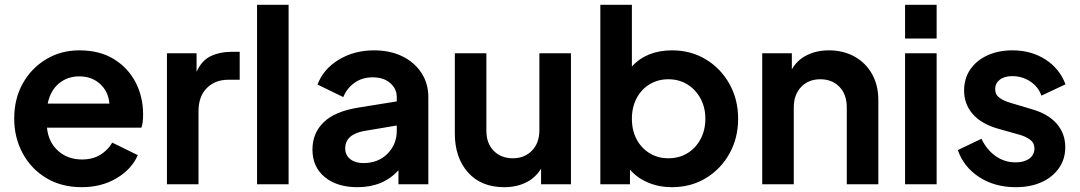

<svg xmlns="http://www.w3.org/2000/svg" viewBox="-20 -765 4482 797"><path d="M319 12Q402 12 464.5 -25.5Q527 -63 552 -121L446 -173Q428 -142 396.5 -122.5Q365 -103 320 -103Q261 -103 221 -139Q181 -175 175 -235H567Q571 -246 572.5 -260.5Q574 -275 574 -290Q574 -363 543 -423Q512 -483 453 -519.5Q394 -556 309 -556Q233 -556 171.5 -519Q110 -482 74.5 -418.5Q39 -355 39 -273Q39 -194 74 -129Q109 -64 172 -26Q235 12 319 12ZM309 -448Q361 -448 395.5 -416.5Q430 -385 434 -335H178Q189 -389 224.5 -418.5Q260 -448 309 -448Z M673 0H804V-303Q804 -365 838.5 -399.5Q873 -434 928 -434H975V-550H943Q893 -550 855 -532Q817 -514 796 -467V-544H673Z M1047 0H1178V-745H1047Z M1464 12Q1570 12 1634 -58V0H1758V-362Q1758 -419 1729 -463Q1700 -507 1649.5 -531.5Q1599 -556 1532 -556Q1450 -556 1386 -517Q1322 -478 1298 -414L1405 -362Q1420 -399 1452 -421.5Q1484 -444 1527 -444Q1572 -444 1599.5 -420.5Q1627 -397 1627 -362V-344L1465 -318Q1369 -302 1323 -257Q1277 -212 1277 -144Q1277 -72 1328 -30Q1379 12 1464 12ZM1413 -149Q1413 -206 1490 -221L1627 -244V-222Q1627 -166 1588.5 -127Q1550 -88 1488 -88Q1455 -88 1434 -104.5Q1413 -121 1413 -149Z M2073 12Q2124 12 2163.5 -7.5Q2203 -27 2226 -65V0H2350V-544H2219V-225Q2219 -171 2188 -139.5Q2157 -108 2109 -108Q2060 -108 2029.5 -139Q1999 -170 1999 -222V-544H1868V-211Q1868 -111 1922.5 -49.5Q1977 12 2073 12Z M2769 12Q2848 12 2910 -25.5Q2972 -63 3008 -127.5Q3044 -192 3044 -272Q3044 -352 3008 -416.5Q2972 -481 2910 -518.5Q2848 -556 2770 -556Q2664 -556 2603 -489V-745H2472V0H2595V-61Q2625 -26 2670.5 -7Q2716 12 2769 12ZM2754 -108Q2711 -108 2676.5 -129Q2642 -150 2622.5 -187Q2603 -224 2603 -272Q2603 -320 2622.5 -357Q2642 -394 2676.5 -415Q2711 -436 2754 -436Q2799 -436 2833.5 -414.5Q2868 -393 2888 -356Q2908 -319 2908 -272Q2908 -225 2888 -187.5Q2868 -150 2833.5 -129Q2799 -108 2754 -108Z M3144 0H3275V-319Q3275 -372 3305.5 -404Q3336 -436 3385 -436Q3434 -436 3464.5 -404.5Q3495 -373 3495 -319V0H3626V-350Q3626 -411 3600 -457.5Q3574 -504 3527.5 -530Q3481 -556 3421 -556Q3370 -556 3329.5 -536Q3289 -516 3267 -477V-544H3144Z M3737 -605H3868V-745H3737ZM3737 0H3868V-544H3737Z M4196 12Q4258 12 4304 -9Q4350 -30 4376 -67.5Q4402 -105 4402 -154Q4402 -211 4366 -252Q4330 -293 4262 -312L4175 -338Q4147 -346 4129 -359Q4111 -372 4111 -395Q4111 -419 4130 -434Q4149 -449 4182 -449Q4223 -449 4256.5 -427Q4290 -405 4303 -368L4403 -415Q4378 -481 4319 -518.5Q4260 -556 4183 -556Q4124 -556 4078.5 -535Q4033 -514 4007.5 -476.5Q3982 -439 3982 -389Q3982 -333 4017.5 -292Q4053 -251 4122 -231L4211 -206Q4237 -199 4255.5 -185.5Q4274 -172 4274 -149Q4274 -122 4252.5 -106.5Q4231 -91 4196 -91Q4150 -91 4113 -117Q4076 -143 4054 -189L3956 -142Q3980 -72 4044.5 -30Q4109 12 4196 12Z"/></svg>

Font: Plus Jakarta Sans
Style: Bold
Weight: 700
Designer: Gumpita Rahayu
Foundry: Tokotype
Version: Version 2.004; ttfautohint (v1.8.3)